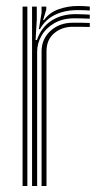

<svg xmlns="http://www.w3.org/2000/svg" viewBox="-20 -622 340 642"><path d="M87.2 0V-600H103V-556L99 -488.2H103.5Q117.8 -530.5 151.6 -552.6Q185.5 -574.8 232.8 -574.8Q245.2 -574.8 259.1 -574.1Q273 -573.5 280.2 -573V-559.5Q270.8 -560 255.6 -560.4Q240.5 -560.8 228.8 -560.8Q189.8 -560.8 161.8 -544.6Q133.8 -528.5 119 -503Q104.2 -477.5 104.2 -449V0ZM55.5 0V-600H71.5V0ZM119 0V-450Q119 -491.5 148.9 -518.8Q178.8 -546 223.5 -546Q238.2 -546 253.2 -545.9Q268.2 -545.8 280.2 -545.2V-531.8Q268.5 -532.2 253.4 -532.4Q238.2 -532.5 223.5 -532.5Q187 -532.5 161.2 -510.9Q135.5 -489.2 135.5 -451V0ZM110 -524.5 119 -579.5V-600H134.8V-590.5L124.2 -554.8H127.2Q145 -580.2 176.1 -591.1Q207.2 -602 240 -602Q248.2 -602 259.2 -601.6Q270.2 -601.2 280.2 -600.2V-586.8Q272.2 -587.5 261.5 -587.9Q250.8 -588.2 239.5 -588.2Q196.5 -588.2 163.9 -572.4Q131.2 -556.5 113.5 -524.5Z"/></svg>

Font: Big Shoulders Inline Text Thin
Style: Regular
Weight: 400
Version: Version 2.002